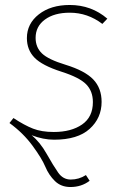

<svg xmlns="http://www.w3.org/2000/svg" viewBox="-20 -551 503 771"><path d="M260 -500Q198 -500 160.5 -472.5Q123 -445 123 -399Q123 -361 148.5 -336.5Q174 -312 243 -291Q321 -267 354.5 -232Q388 -197 388 -142Q388 -77 340 -33.5Q292 10 197 10Q154 10 107 -8Q141 20 167.5 67Q194 114 213.5 142Q233 170 264 170Q297 170 325 152L340 175Q307 200 263 200Q225 200 200.5 176Q176 152 162 118.5Q148 85 110.5 34Q73 -17 18 -57L34 -77Q78 -48 112.5 -34.5Q147 -21 196 -21Q266 -21 309.5 -51Q353 -81 353 -141Q353 -185 326 -212.5Q299 -240 227 -263Q149 -288 118.5 -319.5Q88 -351 88 -398Q88 -456 136 -493.5Q184 -531 260 -531Q347 -531 411 -476L391 -455Q332 -500 260 -500Z"/></svg>

Font: Fira Sans UltraLight
Style: Italic
Weight: 200
Italic angle: -8°
Designer: Carrois Corporate & Edenspiekermann AG
Foundry: Carrois Corporate GbR & Edenspiekermann AG
Version: Version 4.203;PS 004.203;hotconv 1.0.88;makeotf.lib2.5.64775